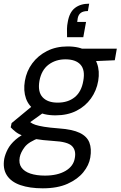

<svg xmlns="http://www.w3.org/2000/svg" viewBox="-54 -790 654 1042"><path d="M178 232Q107 232 56.5 214.5Q6 197 -17 161Q-40 125 -31 72Q-26 47 -12 20Q2 -7 30.5 -32Q59 -57 105 -77L163 -43Q102 -21 80 8Q58 37 53 64Q47 97 62.5 119Q78 141 111 152Q144 163 190 163Q258 163 301.5 137.5Q345 112 352 68Q360 26 336.5 2.5Q313 -21 236 -25Q175 -29 135.5 -36Q96 -43 71.5 -52.5Q47 -62 31.5 -74Q16 -86 4 -99L9 -122L124 -217L199 -191L75 -102L95 -140Q104 -132 113 -125Q122 -118 138.5 -112.5Q155 -107 185 -102Q215 -97 267 -93Q339 -88 378.5 -69Q418 -50 431 -16.5Q444 17 436 65Q429 107 398 145Q367 183 312.5 207.5Q258 232 178 232ZM247 -164Q183 -164 142.5 -188.5Q102 -213 87 -255.5Q72 -298 81 -351Q90 -404 121 -446Q152 -488 201 -513Q250 -538 313 -538Q378 -538 417.5 -513Q457 -488 472.5 -446Q488 -404 479 -351Q470 -298 439.5 -255.5Q409 -213 360.5 -188.5Q312 -164 247 -164ZM259 -233Q315 -233 351.5 -262.5Q388 -292 398 -351Q409 -410 383 -439Q357 -468 301 -468Q248 -468 209.5 -439Q171 -410 160 -351Q150 -292 177 -262.5Q204 -233 259 -233ZM386 -455 374 -526H580L569 -463ZM430 -770 423 -730Q398 -730 385 -720.5Q372 -711 368 -692L365 -671H413L398 -588H310Q309 -614 309.5 -633.5Q310 -653 314 -672Q323 -724 353 -747Q383 -770 430 -770Z"/></svg>

Font: DM Sans 9pt
Style: Italic
Weight: 400
Italic angle: -10°
Designer: Colophon Foundry, Jonny Pinhorn
Foundry: Colophon Foundry
Version: Version 4.004